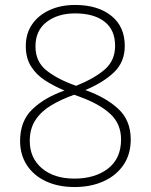

<svg xmlns="http://www.w3.org/2000/svg" viewBox="-20 -744 610 774"><path d="M283 -724Q374 -724 428.5 -680.5Q483 -637 483 -559Q483 -494 439.5 -452.5Q396 -411 324 -381Q408 -351 457.5 -304.5Q507 -258 507 -182Q507 -121 477 -78Q447 -35 396 -12.5Q345 10 281 10Q215 10 165.5 -13Q116 -36 88.5 -78Q61 -120 61 -176Q61 -256 110.5 -303.5Q160 -351 240 -379Q197 -397 161.5 -420Q126 -443 105 -476.5Q84 -510 84 -558Q84 -609 109.5 -646Q135 -683 180 -703.5Q225 -724 283 -724ZM283 -690Q213 -690 168 -655.5Q123 -621 123 -557Q123 -495 168 -459.5Q213 -424 287 -398Q363 -429 403.5 -465Q444 -501 444 -559Q444 -624 401 -657Q358 -690 283 -690ZM100 -176Q100 -107 149 -65.5Q198 -24 280 -24Q363 -24 415.5 -64.5Q468 -105 468 -182Q468 -244 425.5 -284Q383 -324 304 -353L279 -362Q228 -344 187.5 -320Q147 -296 123.5 -261Q100 -226 100 -176Z"/></svg>

Font: Noto Sans ExtraLight
Style: Regular
Weight: 200
Designer: Monotype Design Team
Foundry: Monotype Imaging Inc.
Version: Version 2.007